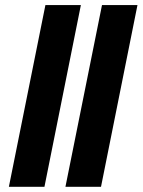

<svg xmlns="http://www.w3.org/2000/svg" viewBox="-20 -720 550 740"><path d="M14.2 0 155 -700.4H291.7L151.3 0ZM232.2 0 373.1 -700.4H509.8L369.3 0Z"/></svg>

Font: Source Sans 3
Style: Italic
Weight: 200
Italic angle: -11°
Designer: Paul D. Hunt
Foundry: Adobe
Version: Version 3.046;hotconv 1.0.118;makeotfexe 2.5.65603